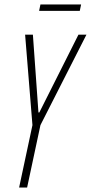

<svg xmlns="http://www.w3.org/2000/svg" viewBox="-20 -844 409 864"><path d="M66 0 126 -281 93 -688H128L153 -338H157L333 -688H369L162 -281L102 0ZM156 -795 162 -824H345L339 -795Z"/></svg>

Font: Saira Ultra Condensed Thin
Style: Italic
Weight: 100
Width: 1
Italic angle: -12°
Designer: Hector Gatti with collaboration of the Omnibus-Type team
Foundry: Omnibus-Type
Version: Version 1.001; ttfautohint (v1.8)